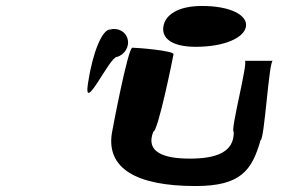

<svg xmlns="http://www.w3.org/2000/svg" viewBox="-20 -932 996 644"><path d="M275 -652C259 -546 347 -741 372 -741C398 -748 415 -776 408 -801C402 -826 376 -840 349 -833C323 -833 291 -758 275 -652ZM355 -484C338 -370 432 -308 636 -308C787 -308 825 -360 854 -462C867 -462 882 -728 895 -728H801C814 -728 751 -490 764 -490C766 -420 702 -400 617 -400C532 -400 467 -420 494 -490C510 -490 560 -738 562 -750C564 -762 440 -772 424 -772C409 -772 357 -496 355 -484ZM528 -843C522 -805 554 -775 637 -775C732 -775 799 -805 805 -843C811 -881 753 -912 658 -912C575 -912 534 -881 528 -843Z"/></svg>

Font: Ampere
Style: SCUltExtIta
Weight: 400
Version: Version 1